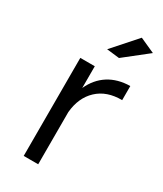

<svg xmlns="http://www.w3.org/2000/svg" viewBox="-190 -821 755 892"><g transform="rotate(30 188.0 -375.0)"><path d="M95.2 0ZM361.8 -528.8V-453.1Q279.8 -454.1 230 -407.5Q180.2 -360.8 172.9 -279.8V0H95.2V-525.9H172.9V-409.2Q199.2 -466.8 247.1 -497.3Q294.9 -527.8 361.8 -528.8ZM295.9 -750 376 -713.9 251 -615.2 183.1 -623Z"/></g></svg>

Font: Argentum Sans Light
Style: Regular
Weight: 300
Designer: Julieta Ulanovsky (Modified by Cristiano Sobral)
Foundry: Julieta Ulanovsky
Version: Version 1.000; ttfautohint (v1.5.65-e2d9)